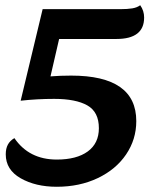

<svg xmlns="http://www.w3.org/2000/svg" viewBox="-20 -695 598 734"><path d="M516 -675Q531 -654 531 -628Q531 -546 425 -546H206L173 -403Q210 -406 252 -406Q501 -406 501 -232Q501 -162 462 -104.5Q423 -47 353.5 -14Q284 19 197 19Q116 19 59 -13.5Q2 -46 2 -105Q2 -127 10 -142Q18 -157 35 -167Q91 -85 197 -85Q273 -85 315.5 -116Q358 -147 358 -205Q358 -267 314 -292Q270 -317 187 -317Q122 -317 59 -310L143 -660H440Q467 -660 485.5 -663Q504 -666 516 -675Z"/></svg>

Font: Sansita Medium Italic
Style: Regular
Weight: 500
Italic angle: -11°
Designer: Pablo Cosgaya
Foundry: Omnibus-Type
Version: Version 1.006